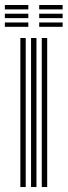

<svg xmlns="http://www.w3.org/2000/svg" viewBox="-34 -753 273 773"><path d="M134.2 0V-600H156V0ZM48 0V-600H69.5V0ZM91 0V-600H112.8V0ZM123.8 -715.2V-732.8H218.2V-715.2ZM-14.5 -715.2V-732.8H80V-715.2ZM-14.5 -680V-697.8H80V-680ZM123.8 -680V-697.8H218.2V-680ZM-14.5 -645V-662.5H80V-645ZM123.8 -645V-662.5H218.2V-645Z"/></svg>

Font: Big Shoulders Inline Display
Style: Bold
Weight: 700
Designer: Patric King
Foundry: XO Type Co
Version: Version 1.000